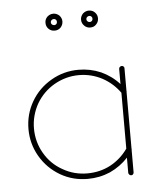

<svg xmlns="http://www.w3.org/2000/svg" viewBox="-44 -572 496 612"><g transform="rotate(-5 204.0 -266.5)"><path d="M148.9 -534.2C141.1 -534.2 134.8 -531.2 129.4 -526.4C124 -521 121.6 -514.6 121.6 -507.3C121.6 -499.5 124 -493.2 129.4 -487.8C134.8 -482.4 141.1 -480 148.9 -480C156.2 -480 162.6 -482.4 168 -487.8C172.9 -493.2 175.8 -499.5 175.8 -507.3C175.8 -514.6 172.9 -521 168 -526.4C162.6 -531.2 156.2 -534.2 148.9 -534.2ZM262.7 -534.2C254.9 -534.2 248.5 -531.2 243.2 -526.4C238.3 -521 235.4 -514.6 235.4 -507.3C235.4 -499.5 238.3 -493.2 243.7 -487.8C249 -482.4 255.4 -480 262.7 -480C270.5 -480 276.9 -482.4 281.7 -487.8C287.1 -493.2 289.6 -499.5 289.6 -507.3C289.6 -514.6 287.1 -521 281.7 -526.4C276.9 -531.2 270.5 -534.2 262.7 -534.2ZM148.9 -517.1C151.9 -517.1 153.8 -516.1 155.8 -514.2C157.7 -512.2 158.2 -510.3 158.2 -507.3C158.2 -504.4 157.7 -502.4 155.8 -500.5C153.8 -498.5 151.9 -497.6 148.9 -497.6C146 -497.6 143.6 -498.5 141.6 -500.5C139.6 -502.4 138.7 -504.4 138.7 -507.3C138.7 -510.3 139.6 -512.2 141.6 -514.2C143.6 -516.1 146 -517.1 148.9 -517.1ZM262.7 -517.1C265.6 -517.1 267.6 -516.1 269.5 -514.2C271.5 -512.2 272 -510.3 272 -507.3C272 -504.4 271.5 -502.4 269.5 -500.5C267.6 -498.5 265.6 -497.6 262.7 -497.6C259.8 -497.6 257.3 -498.5 255.4 -500.5C253.4 -502.4 252.4 -504.4 252.4 -507.3C252.4 -510.3 253.4 -512.2 255.4 -514.2C257.3 -516.1 259.8 -517.1 262.7 -517.1ZM212.9 -349.1C181.6 -349.1 152.3 -341.3 125.5 -325.7C98.6 -310.1 77.1 -289.1 61.5 -262.2C45.9 -235.4 38.1 -206.1 38.1 -174.3C38.1 -143.1 45.9 -113.8 61.5 -86.9C77.1 -60.1 98.6 -38.6 125.5 -22.9C152.3 -7.3 181.6 0 212.9 0C238.3 0 262.2 -4.9 284.7 -14.6C307.1 -24.9 326.7 -39.1 342.8 -56.6V-8.3V-7.8C342.8 -5.9 343.8 -3.9 345.7 -2C347.7 0 349.6 0.5 351.6 0.5C354 0.5 356 0 357.4 -2C359.4 -3.9 359.9 -5.9 359.9 -7.8V-8.3V-81.1L360.4 -81.5V-82.5V-83H359.9V-265.6C359.9 -266.1 360.4 -266.1 360.4 -266.1V-266.6C360.4 -266.6 360.4 -267.1 359.9 -267.1V-340.3C359.9 -343.3 359.4 -345.2 357.4 -346.7C356 -348.6 354 -349.1 351.6 -349.1C349.6 -349.1 347.7 -348.6 345.7 -346.7C343.8 -345.2 342.8 -343.3 342.8 -340.3V-292C326.7 -310.1 307.1 -324.2 284.7 -334.5C262.2 -344.2 238.3 -349.1 212.9 -349.1ZM212.9 -332C239.7 -332 264.6 -325.7 287.6 -313.5C310.1 -301.3 328.6 -284.7 343.3 -264.2V-85.4C328.6 -64.5 310.1 -47.9 287.6 -35.6C264.6 -23.4 239.7 -17.6 212.9 -17.6C184.6 -17.6 158.7 -24.4 134.3 -38.6C109.9 -52.2 90.8 -71.3 76.7 -95.7C63 -119.6 55.7 -146 55.7 -174.8C55.7 -203.1 63 -229.5 76.7 -253.9C90.8 -277.8 109.9 -296.9 134.3 -311C158.7 -324.7 184.6 -332 212.9 -332Z"/></g></svg>

Font: Mill
Style: Thin
Weight: 100
Version: Version 001.000